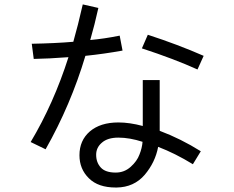

<svg xmlns="http://www.w3.org/2000/svg" viewBox="-20 -796 1040 853"><path d="M407.2 -108.4Q407.2 -74.2 427.7 -51.8Q448.2 -29.3 494.1 -29.3Q532.2 -29.3 560.5 -54.7Q588.9 -80.1 599.6 -109.4Q611.3 -138.7 613.3 -166Q555.7 -184.6 505.9 -184.6Q458 -184.6 432.6 -162.1Q407.2 -140.6 407.2 -108.4ZM333 -106.4Q333 -171.9 378.9 -211.9Q425.8 -252 505.9 -252Q555.7 -252 614.3 -236.3Q614.3 -304.7 614.3 -440.4Q632.8 -440.4 689.5 -440.4Q689.5 -383.8 689.5 -214.8Q783.2 -179.7 872.1 -124Q860.4 -104.5 836.9 -66.4Q758.8 -114.3 682.6 -143.6Q669.9 -75.2 623 -19.5Q575.2 36.1 498 37.1Q496.1 37.1 494.1 37.1Q416 37.1 375 -3.9Q333 -44.9 333 -106.4ZM610.4 -581.1Q617.2 -596.7 636.7 -641.6Q771.5 -597.7 884.8 -547.9Q876 -527.3 857.4 -487.3Q753.9 -534.2 610.4 -581.1ZM359.4 -547.9Q293.9 -329.1 182.6 -132.8Q160.2 -143.6 116.2 -165Q218.8 -336.9 284.2 -542Q194.3 -535.2 129.9 -534.2Q127 -556.6 121.1 -601.6Q225.6 -603.5 305.7 -610.4Q326.2 -681.6 347.7 -776.4Q371.1 -771.5 417 -760.7Q400.4 -685.5 380.9 -618.2Q444.3 -624 511.7 -637.7Q515.6 -615.2 524.4 -571.3Q443.4 -556.6 359.4 -547.9Z"/></svg>

Font: Gothic A1
Style: Regular
Weight: 400
Designer: HanYang I&C Co.,Ltd.
Version: Version 2.50